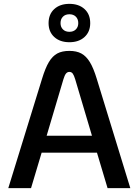

<svg xmlns="http://www.w3.org/2000/svg" viewBox="-20 -976 720 996"><path d="M483 -184H196L141 0H23L198 -567Q215 -623 233.5 -654Q252 -685 277 -698.5Q302 -712 340 -712Q377 -712 402 -698.5Q427 -685 446 -654Q465 -623 482 -567L656 0H538ZM457 -272 370 -565Q364 -585 357.5 -594Q351 -603 340 -603Q329 -603 322 -594Q315 -585 309 -565L222 -272ZM232 -856Q232 -902 261.5 -929Q291 -956 340 -956Q389 -956 418.5 -929Q448 -902 448 -856Q448 -811 418.5 -784Q389 -757 340 -757Q291 -757 261.5 -784Q232 -811 232 -856ZM386 -856Q386 -877 373.5 -889.5Q361 -902 340 -902Q319 -902 306.5 -889.5Q294 -877 294 -856Q294 -836 306.5 -823.5Q319 -811 340 -811Q361 -811 373.5 -823.5Q386 -836 386 -856Z"/></svg>

Font: KoHo SemiBold
Style: Regular
Weight: 600
Designer: Cadson Demak & Katatrad Team
Foundry: Cadson Demak Co.,Ltd.
Version: Version 1.000; ttfautohint (v1.6)